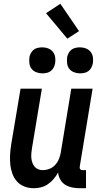

<svg xmlns="http://www.w3.org/2000/svg" viewBox="-20 -990 540 1018"><path d="M160 8Q133 8 109.5 -1Q86 -10 70 -28Q54 -46 45.5 -69.5Q37 -93 34.5 -118.5Q32 -144 33.5 -170Q35 -196 39 -222L89 -520H202L150 -207Q148 -194 146.5 -180.5Q145 -167 146 -154Q147 -141 151 -129Q155 -117 162.5 -107.5Q170 -98 181.5 -93Q193 -88 206 -88Q224 -88 241.5 -94.5Q259 -101 272 -115Q285 -129 292 -146Q299 -163 302 -180L358 -520H471L403 -108Q402 -104 402.5 -100Q403 -96 405.5 -93Q408 -90 411.5 -89Q415 -88 419 -88H436V8H403Q382 8 362.5 4Q343 0 326.5 -10Q310 -20 300 -37.5Q290 -55 288 -75Q278 -57 264.5 -41Q251 -25 234 -13.5Q217 -2 198 3Q179 8 160 8ZM404 -601Q388 -601 372.5 -607Q357 -613 347.5 -625Q338 -637 336 -653.5Q334 -670 336 -687Q338 -698 344 -709Q350 -720 359.5 -727Q369 -734 381 -736.5Q393 -739 404 -739Q421 -739 436 -733Q451 -727 460.5 -715Q470 -703 472.5 -686.5Q475 -670 472 -653Q470 -642 464 -631Q458 -620 448.5 -613Q439 -606 427.5 -603.5Q416 -601 404 -601ZM204 -601Q188 -601 172.5 -607Q157 -613 147.5 -625Q138 -637 136 -653.5Q134 -670 136 -687Q138 -698 144 -709Q150 -720 159.5 -727Q169 -734 181 -736.5Q193 -739 204 -739Q221 -739 236 -733Q251 -727 260.5 -715Q270 -703 272.5 -686.5Q275 -670 272 -653Q270 -642 264 -631Q258 -620 248.5 -613Q239 -606 227.5 -603.5Q216 -601 204 -601ZM337 -785 224 -920 300 -970 399 -825Z"/></svg>

Font: Iosevka Custom
Style: Bold Italic
Weight: 700
Italic angle: -9°
Designer: Belleve Invis
Foundry: Belleve Invis
Version: Version 30.3.1; ttfautohint (v1.8.3)